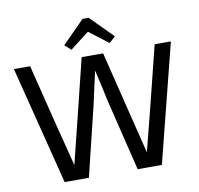

<svg xmlns="http://www.w3.org/2000/svg" viewBox="-96 -1030 1175 1132"><g transform="rotate(-10 491.0 -464.5)"><path d="M375 -761.2 337.9 -794.9 471.2 -929.2H507.8L641.1 -794.9L604 -761.2L488.8 -849.1ZM513.2 -519 491.2 -616.2 469.2 -519Q456.1 -458 448.2 -422.9L345.2 0H200.2L21 -708H118.2L208 -347.2L273.9 -88.9L337.9 -347.2L426.8 -708H555.2L644 -347.2L708 -88.9L773.9 -347.2L863.8 -708H960.9L782.2 0H637.2L534.2 -422.9Q526.4 -458 513.2 -519Z"/></g></svg>

Font: Sarala
Style: Regular
Weight: 400
Designer: Andres Torresi
Foundry: Huerta Tipografica
Version: Version 1.004;PS 001.003;hotconv 1.0.70;makeotf.lib2.5.58329